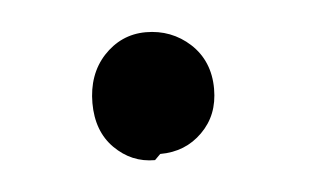

<svg xmlns="http://www.w3.org/2000/svg" viewBox="-27 -147 324 199"><g transform="rotate(-5 135.0 -47.5)"><path d="M133.8 12.7C151.4 12.7 166 6.8 177.7 -4.9C189.5 -16.6 195.3 -31.2 195.3 -49.8C195.3 -69.3 188.5 -85 175.8 -96.7C163.1 -108.4 147.5 -114.3 129.9 -114.3C112.3 -114.3 97.7 -107.4 85.9 -94.7C74.2 -82 68.4 -65.4 68.4 -45.9C68.4 -26.4 74.2 -10.7 85.9 1C97.7 12.7 111.3 18.6 127.9 18.6Z"/></g></svg>

Font: Gen Shin Gothic P Normal
Style: Regular
Weight: 300
Designer: [Source Han Sans]
Ryoko NISHIZUKA  (kana & ideographs); Paul D. Hunt (Latin, Greek & Cyrillic); Wenlong ZHANG  (bopomofo
Version: Version 1.002.20150607